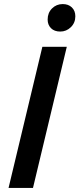

<svg xmlns="http://www.w3.org/2000/svg" viewBox="-20 -923 390 943"><path d="M22 0 188 -693H308L142 0ZM276 -768Q247 -768 230.5 -784.5Q214 -801 214 -827Q214 -860 235.5 -881.5Q257 -903 288 -903Q316 -903 333 -886.5Q350 -870 350 -843Q350 -811 328 -789.5Q306 -768 276 -768Z"/></svg>

Font: Ubuntu Sans SemiBold
Style: Italic
Weight: 600
Italic angle: -13.5°
Designer: Dalton Maag Ltd
Foundry: Dalton Maag Ltd
Version: Version 1.006